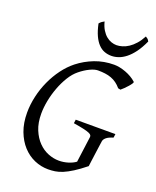

<svg xmlns="http://www.w3.org/2000/svg" viewBox="-154 -919 832 1024"><g transform="rotate(20 262.0 -407.0)"><path d="M516.1 -263.2Q489.7 -255.4 477.5 -244.9Q465.3 -234.4 463.9 -223.1Q461.9 -210 459 -188.7Q456.1 -167.5 453.1 -145.5Q450.2 -123.5 447.5 -104Q444.8 -84.5 443.8 -75.2Q406.7 -45.4 378.4 -27.6Q350.1 -9.8 327.1 -0.2Q304.2 9.3 284.4 12.2Q264.6 15.1 245.1 15.1Q204.6 15.1 167 -1.2Q129.4 -17.6 100.6 -49.1Q71.8 -80.6 54.4 -126.5Q37.1 -172.4 37.1 -231Q37.1 -277.3 47.9 -324.5Q58.6 -371.6 78.4 -414.8Q98.1 -458 125.5 -494.9Q152.8 -531.7 186 -558.1Q227.5 -590.8 278.3 -610.4Q329.1 -629.9 387.2 -629.9Q401.9 -629.9 418.9 -626.5Q436 -623 453.1 -616.7Q470.2 -610.4 486.3 -601.1Q502.4 -591.8 515.1 -580.1Q518.1 -577.6 512.7 -569.3Q507.3 -561 498.5 -551Q489.7 -541 479.7 -531.2Q469.7 -521.5 462.9 -516.1L449.2 -519Q436.5 -534.2 422.4 -544.4Q408.2 -554.7 391.8 -560.8Q375.5 -566.9 356.7 -569.3Q337.9 -571.8 315.9 -571.8Q297.4 -571.8 270.8 -559.1Q244.1 -546.4 217.8 -524.9Q192.9 -504.9 173.1 -472.7Q153.3 -440.4 139.2 -402.6Q125 -364.7 117.4 -325.4Q109.9 -286.1 109.9 -252Q109.9 -199.7 125.7 -161.4Q141.6 -123 166.5 -97.7Q191.4 -72.3 222.2 -60.1Q252.9 -47.9 283.2 -47.9Q309.6 -47.9 335 -55.7Q360.4 -63.5 377.4 -76.2L397 -223.1Q397.5 -228 395 -232.9Q392.6 -237.8 381.6 -242.7Q370.6 -247.6 349.1 -252.4Q327.6 -257.3 291 -263.2L293.9 -284.2H519ZM514.6 -808.1Q496.6 -768.6 476.8 -741.9Q457 -715.3 436.5 -699.2Q416 -683.1 395.5 -676Q375 -668.9 355.5 -668.9Q334 -668.9 315.2 -676Q296.4 -683.1 280.8 -699.5Q265.1 -715.8 252.9 -742.4Q240.7 -769 232.4 -808.1Q239.3 -816.4 245.6 -820.8Q252 -825.2 259.3 -829.1Q266.1 -802.2 277.6 -783.7Q289.1 -765.1 303 -753.7Q316.9 -742.2 332 -737.1Q347.2 -731.9 361.3 -731.9Q376.5 -731.9 394 -737.1Q411.6 -742.2 429 -753.7Q446.3 -765.1 462.9 -783.7Q479.5 -802.2 493.7 -829.1Q500.5 -825.2 505.1 -821.3Q509.8 -817.4 514.6 -808.1Z"/></g></svg>

Font: Gentium Plus Viet
Style: Italic
Weight: 400
Italic angle: -8°
Designer: J. Victor Gaultney, Annie Olsen, Iska Routamaa, Becca Hirsbrunner
Foundry: SIL International
Version: Version 5.000